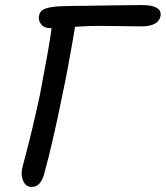

<svg xmlns="http://www.w3.org/2000/svg" viewBox="-20 -727 654 757"><path d="M105 10Q83 10 72.5 -11.5Q62 -33 67 -60Q70 -75 81.5 -117.5Q93 -160 107.5 -221Q122 -282 137 -351Q147 -407 157 -458.5Q167 -510 174.5 -556.5Q182 -603 187 -645L280 -651Q275 -614 266.5 -565.5Q258 -517 248 -463Q238 -409 226 -353Q211 -278 196.5 -213.5Q182 -149 170.5 -103.5Q159 -58 153 -37Q147 -17 135.5 -3.5Q124 10 105 10ZM179 -616Q162 -616 151.5 -623Q141 -630 136 -641.5Q131 -653 134 -665Q137 -683 154 -691Q171 -699 211 -702Q225 -703 260.5 -703.5Q296 -704 342.5 -704.5Q389 -705 440 -706Q491 -707 538 -707Q571 -707 588 -700.5Q605 -694 610 -684.5Q615 -675 613 -664Q609 -643 589.5 -633Q570 -623 538 -623Q499 -623 456 -624Q413 -625 377 -625Q335 -625 295.5 -622.5Q256 -620 225.5 -618Q195 -616 179 -616Z"/></svg>

Font: Shantell Sans
Style: Italic
Weight: 400
Italic angle: -11°
Designer: Stephen Nixon, Anya Danilova, Shantell Martin
Foundry: Arrow Type
Version: Version 1.011;[c5ecc13dd]